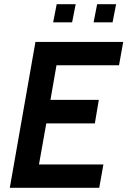

<svg xmlns="http://www.w3.org/2000/svg" viewBox="-20 -901 611 921"><path d="M150 -700H571L551 -588H251L222 -422H454L435 -309H202L167 -112H476L456 0H27ZM252 -881H343L326 -794H235ZM446 -881H537L520 -794H429Z"/></svg>

Font: Cabin SemiBold
Style: Italic
Weight: 600
Italic angle: -7°
Designer: Pablo Impallari
Foundry: Pablo Impallari. http://www.impallari.com Igino Marini. http://www.ikern.com
Version: Version 2.200